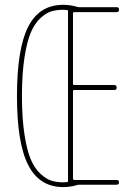

<svg xmlns="http://www.w3.org/2000/svg" viewBox="-20 -760 540 790"><path d="M240.2 -719.7Q212.9 -719.7 191.4 -713.4Q169.9 -707 146.5 -685.5Q123 -664.1 106.9 -626.5Q90.8 -588.9 80.6 -522.5Q70.3 -456.1 70.3 -365.2Q70.3 -274.4 80.6 -207.5Q90.8 -140.6 106.9 -103.5Q123 -66.4 146.5 -44.9Q169.9 -23.4 191.4 -16.6Q212.9 -9.8 240.2 -9.8Q242.2 -9.8 247.1 -10.3Q252 -10.7 254.9 -10.7Q259.8 -10.7 259.8 -15.6V-713.9Q259.8 -718.8 254.9 -718.8Q252 -718.8 247.1 -719.2Q242.2 -719.7 240.2 -719.7ZM240.2 9.8Q142.6 9.8 96.2 -80.6Q49.8 -170.9 49.8 -364.7Q49.8 -558.6 95.7 -649.4Q141.6 -740.2 240.2 -740.2Q268.6 -740.2 294.9 -732.4Q300.8 -730.5 304.7 -730.5H460Q469.7 -730.5 469.7 -720.2Q469.7 -710 460 -710H285.2Q280.3 -710 280.3 -705.1V-415Q280.3 -410.2 285.2 -410.2H450.2Q460 -410.2 460 -399.9Q460 -389.6 450.2 -389.6H285.2Q280.3 -389.6 280.3 -384.8V-25.4Q280.3 -20.5 285.2 -19.5H460Q469.7 -19.5 469.7 -9.8Q469.7 0 460 0H304.7Q300.8 0 294.9 2Q268.6 9.8 240.2 9.8Z"/></svg>

Font: Rounded-L Mgen+ 2m thin
Style: Regular
Weight: 100
Designer: [Source Han Sans]
Ryoko NISHIZUKA  (kana & ideographs); Paul D. Hunt (Latin, Greek & Cyrillic); Wenlong ZHANG  (bopomofo
Version: Version 1.059.20150602